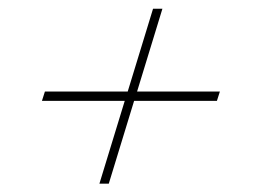

<svg xmlns="http://www.w3.org/2000/svg" viewBox="-20 -482 615 451"><path d="M213.5 -50.5 273 -245H78.5L85.5 -267H280L339.5 -461.5H361.5L302 -267H496.5L489.5 -245H295L235.5 -50.5Z"/></svg>

Font: Newsreader Display ExtraLight
Style: Italic
Weight: 275
Italic angle: -17°
Designer: Hugues Gentile
Foundry: Production Type
Version: Version 1.001